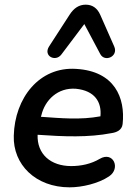

<svg xmlns="http://www.w3.org/2000/svg" viewBox="-20 -792 580 822"><path d="M278 10C331 10 401 -6 447 -37C498 -71 465 -146 407 -112C370 -90 327 -81 285 -81C197 -81 138 -132 141 -215C254 -207 359 -203 457 -222C478 -225 502 -234 505 -261C517 -373 471 -487 307 -497C148 -508 43 -372 39 -211C35 -88 132 10 278 10ZM469 -593 409 -729C396 -758 375 -772 347 -772C318 -772 296 -757 278 -729L190 -593C164 -552 218 -525 243 -559L341 -689L409 -561C428 -524 488 -550 469 -593ZM155 -292 157 -298C172 -363 227 -418 305 -412C385 -404 416 -356 410 -294C324 -278 241 -286 155 -292Z"/></svg>

Font: SN Pro Semibold
Style: Italic
Weight: 600
Italic angle: -9°
Designer: Tobias Whetton
Foundry: Supernotes
Version: Version 1.001;Glyphs 3.2 (3249)